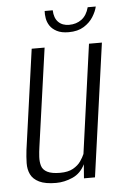

<svg xmlns="http://www.w3.org/2000/svg" viewBox="-49 -666 466 711"><g transform="rotate(-5 184.0 -311.0)"><path d="M131 8Q91 8 68.5 -3Q46 -14 37 -32.5Q28 -51 28.5 -74.5Q29 -98 32 -123L84 -495H132L81 -132Q78 -112 77 -93.5Q76 -75 80.5 -60Q85 -45 101.5 -36.5Q118 -28 149 -28Q179 -28 197.5 -38.5Q216 -49 226 -63.5Q236 -78 241 -90L297 -495H345L276 0H235L239 -52Q223 -19 192.5 -5.5Q162 8 131 8ZM226 -544Q199 -544 182 -553Q165 -562 156.5 -575Q148 -588 145.5 -603Q143 -618 144 -630H174Q175 -601 190 -586Q205 -571 230 -571Q257 -571 276.5 -585.5Q296 -600 304 -630H334Q330 -612 317.5 -592Q305 -572 282.5 -558Q260 -544 226 -544Z"/></g></svg>

Font: Alumni Sans Light
Style: Italic
Weight: 300
Italic angle: -8°
Version: Version 1.016